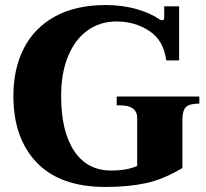

<svg xmlns="http://www.w3.org/2000/svg" viewBox="-20 -730 815 760"><path d="M33 -350Q33 -458 74.5 -539Q116 -620 198 -665Q280 -710 398 -710Q465 -710 520.5 -694Q576 -678 612 -653Q618 -650 621 -650Q630 -650 630 -659V-705H689V-491H638Q628 -570 571 -607.5Q514 -645 441 -645Q376 -645 326.5 -609.5Q277 -574 249.5 -507.5Q222 -441 222 -350Q222 -210 273.5 -132.5Q325 -55 420 -55Q482 -55 523 -73V-263Q523 -313 455 -313H442V-348H769V-320Q731 -320 716.5 -306.5Q702 -293 702 -255V-65Q627 -20 557.5 -5Q488 10 397 10Q218 10 125.5 -86.5Q33 -183 33 -350Z"/></svg>

Font: Taviraj Bold
Style: Regular
Weight: 700
Designer: Katatrad Team
Foundry: CadsonDemak
Version: Version 1.030